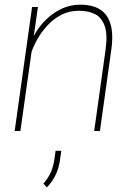

<svg xmlns="http://www.w3.org/2000/svg" viewBox="-20 -558 573 818"><path d="M42.5 0ZM321.8 -538.1Q372.6 -538.1 405.3 -518.3Q438 -498.5 450.9 -455.3Q463.9 -412.1 453.6 -341.8L405.8 0H381.3L429.2 -341.8Q439 -409.2 426.5 -446Q414.1 -482.9 385.3 -497.6Q356.4 -512.2 316.4 -512.2Q274.9 -512.2 241.5 -494.9Q208 -477.5 182.9 -450.4Q157.7 -423.3 140.4 -393.1Q123 -362.8 114.3 -336.4L66.9 0H42.5L116.7 -528.3H141.6L125.5 -415.5L123.5 -404.3Q144 -442.4 174.1 -472.4Q204.1 -502.4 241.7 -520.3Q279.3 -538.1 321.8 -538.1ZM235.8 122.1Q230.5 160.6 215.6 189.9Q200.7 219.2 179.7 240.2L165 224.6Q184.6 201.2 195.6 178Q206.5 154.8 211.4 123L216.8 84.5H241.2Z"/></svg>

Font: Robert Sans Thin
Style: Italic
Weight: 100
Italic angle: -8°
Designer: Christian Robertson (extended by Adam Twardoch)
Foundry: Google
Version: Version 12.135;April 2, 2019;FontCreator 11.5.0.2425 64-bit;